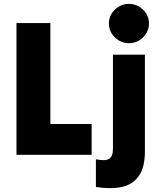

<svg xmlns="http://www.w3.org/2000/svg" viewBox="-20 -799 826 991"><path d="M65 0Q65 -168 65 -340Q65 -512 65 -680Q109 -680 153 -680Q197 -680 240 -680Q240 -551 240 -419.5Q240 -288 240 -159Q293 -159 347 -159Q401 -159 453 -159Q453 -120 453 -79.5Q453 -39 453 0Q357 0 259 0Q161 0 65 0ZM646 -576Q646 -576 646 -576Q646 -576 646 -576Q617 -576 593.5 -590Q570 -604 556 -627Q542 -650 542 -678Q542 -706 556 -728.5Q570 -751 593.5 -765Q617 -779 646 -779Q674 -779 697.5 -765Q721 -751 735 -728.5Q749 -706 749 -678Q749 -650 735 -627Q721 -604 697.5 -590Q674 -576 646 -576ZM563 -32Q563 -152 563 -274.5Q563 -397 563 -517Q604 -517 646 -517Q688 -517 728 -517Q728 -394 728 -268Q728 -142 728 -19Q728 65 696.5 109.5Q665 154 608.5 166Q552 178 475 166Q475 131 475 94.5Q475 58 475 23Q523 33 543 21Q563 9 563 -32Z"/></svg>

Font: Tilt Warp
Style: Regular
Weight: 400
Designer: Andy Clymer
Foundry: Andy Clymer
Version: Version 1.000